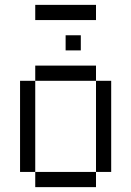

<svg xmlns="http://www.w3.org/2000/svg" viewBox="-20 -770 540 790"><path d="M312.5 -562.5V-625H250V-562.5ZM375 -687.5V-750H125V-687.5ZM125 -62.5V0H375V-62.5ZM125 -62.5Q125 -62.5 125 -437.5H62.5Q62.5 -437.5 62.5 -62.5ZM375 -62.5H437.5Q437.5 -62.5 437.5 -437.5H375Q375 -437.5 375 -62.5ZM125 -437.5H375V-500H125Z"/></svg>

Font: Unifont
Style: Regular
Weight: 500
Version: Version 13.0.05